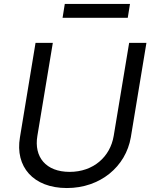

<svg xmlns="http://www.w3.org/2000/svg" viewBox="-20 -946 778 979"><path d="M310.4 -926.1 299 -855.1H631.4L642.8 -926.1ZM559.7 -252.8C541.9 -146.3 456 -69.6 335.2 -69.6C213.1 -69.6 152.7 -146.3 170.5 -252.8L249.3 -727.3H161.2L81.7 -245.7C56.1 -96.6 149.1 12.8 321 12.8C491.5 12.8 621.4 -96.6 647 -245.7L726.6 -727.3H638.5Z"/></svg>

Font: Riot Sans 2.0
Style: Italic
Weight: 400
Italic angle: -9.39999°
Designer: Rasmus Andersson
Foundry: rsms
Version: Version 3.006;hotconv 1.0.109;makeotfexe 2.5.65596